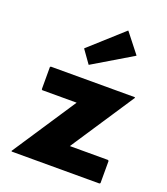

<svg xmlns="http://www.w3.org/2000/svg" viewBox="-153 -952 929 1065"><g transform="rotate(20 312.0 -419.0)"><path d="M579 -510H84L80 -506V-375L84 -371H287L39 4L42 7H559L564 3V-128L559 -132H334L582 -507ZM223 -668 275 -595 278 -591 506 -727 510 -730 422 -842 419 -845 227 -672Z"/></g></svg>

Font: Hussar Woodtype
Style: Bd
Weight: 900
Foundry: Cannot Into Space Fonts
Version: Version 1.07